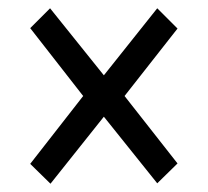

<svg xmlns="http://www.w3.org/2000/svg" viewBox="-20 -534 502 464"><path d="M102 -90 53 -138 181 -302 53 -466 101 -514 231 -352 360 -514 409 -465 281 -302 409 -139 360 -91 231 -252Z"/></svg>

Font: Georama
Style: Regular
Weight: 400
Designer: Jean-Baptiste Levee
Foundry: Production Type
Version: Version 1.000